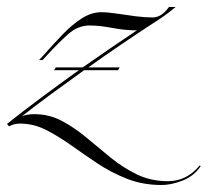

<svg xmlns="http://www.w3.org/2000/svg" viewBox="-112 -341 595 550"><path d="M231 -148 226 -140H129Q82 -106 36 -72.5Q-10 -39 -49 -8Q-42 -11 -32.5 -12.5Q-23 -14 -14 -14Q29 -14 65.5 5.5Q102 25 136 53.5Q170 82 205 110.5Q240 139 280 158.5Q320 178 369 178Q423 178 460 133L463 135Q443 164 410.5 176.5Q378 189 351 189Q297 189 251.5 171Q206 153 167 127Q128 101 91.5 75Q55 49 19.5 31Q-16 13 -55 13Q-72 13 -86 21L-92 14Q-48 -21 5 -60.5Q58 -100 114 -140H43L48 -148H125Q205 -204 280 -254Q246 -254 209.5 -261Q173 -268 144 -268Q111 -268 82.5 -242.5Q54 -217 22 -182L10 -169H0L12 -182Q41 -215 68 -243Q95 -271 122.5 -288.5Q150 -306 178 -306Q197 -306 223 -302Q249 -298 276 -294.5Q303 -291 325 -291Q351 -291 372 -321H391Q372 -305 355.5 -293.5Q339 -282 326 -274Q286 -248 238 -215.5Q190 -183 141 -148Z"/></svg>

Font: Ballet 16pt
Style: Regular
Weight: 400
Designer: Maximiliano R. Sproviero
Foundry: Omnibus-Type
Version: Version 1.100; ttfautohint (v1.8.3)